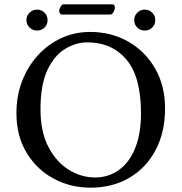

<svg xmlns="http://www.w3.org/2000/svg" viewBox="-20 -843 826 873"><path d="M730.5 -348.6Q730.5 -242.7 688 -161.6Q645.5 -80.6 569.1 -35.2Q492.7 10.3 391.1 10.3Q300.3 10.3 223.9 -30.8Q147.5 -71.8 101.1 -148.2Q54.7 -224.6 54.7 -328.6Q54.7 -406.7 80.3 -473.6Q106 -540.5 151.6 -590.8Q197.3 -641.1 258.1 -669.4Q318.8 -697.8 390.1 -697.8Q485.4 -697.8 562.3 -654.3Q639.2 -610.8 684.8 -532.5Q730.5 -454.1 730.5 -348.6ZM376.5 -650.4Q325.7 -650.4 276.6 -621.1Q227.5 -591.8 195.8 -524.9Q164.1 -458 164.1 -346.7Q164.1 -244.6 199.7 -175.8Q235.4 -106.9 292 -71.5Q348.6 -36.1 412.6 -36.1Q472.7 -36.1 520 -69.6Q567.4 -103 594.2 -168.7Q621.1 -234.4 621.1 -328.6Q621.1 -493.7 554.9 -572Q488.8 -650.4 376.5 -650.4ZM481.4 -776.9H261.7Q255.9 -776.9 252.4 -782.2Q249 -787.6 249 -793Q249 -802.2 255.4 -812.7Q261.7 -823.2 269 -823.2H489.7Q497.6 -823.2 500 -818.6Q502.4 -814 502.4 -809.1Q502.4 -799.3 496.1 -788.1Q489.7 -776.9 481.4 -776.9ZM100.1 -751.5Q100.1 -771.5 114.3 -785.4Q128.4 -799.3 148.4 -799.3Q168.9 -799.3 182.6 -785.4Q196.3 -771.5 196.3 -751.5Q196.3 -731.4 182.6 -717.8Q168.9 -704.1 148.4 -704.1Q128.4 -704.1 114.3 -717.8Q100.1 -731.4 100.1 -751.5ZM590.3 -751.5Q590.3 -771.5 604.2 -785.4Q618.2 -799.3 638.2 -799.3Q658.2 -799.3 672.1 -785.4Q686 -771.5 686 -751.5Q686 -731.4 672.1 -717.8Q658.2 -704.1 638.2 -704.1Q618.2 -704.1 604.2 -717.8Q590.3 -731.4 590.3 -751.5Z"/></svg>

Font: Kurinto Seri
Style: Regular
Weight: 400
Designer: Kurinto was developed by Clint Goss from a range of fonts that are compatible with the SIL Open Font License Version 1.1
Foundry: Clinton F. Goss
Version: Version 2.196; July 25, 2020